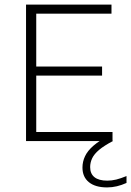

<svg xmlns="http://www.w3.org/2000/svg" viewBox="-20 -615 572 837"><path d="M93.5 0V-595H466V-555.5H138V-39.5H470.5V0ZM123.5 -285.5V-325H425V-285.5ZM447 202Q395.5 202 367.5 179.2Q339.5 156.5 339.5 115.5Q339.5 89.5 350.8 65.8Q362 42 387.8 19.8Q413.5 -2.5 456.5 -24.5L472 0Q434 20 412.2 38.2Q390.5 56.5 381.8 75Q373 93.5 373 113.5Q373 142.5 392 157.5Q411 172.5 447.5 172.5Q467 172.5 486.5 167.8Q506 163 531.5 152.5V182.5Q510.5 192 489.5 197Q468.5 202 447 202Z"/></svg>

Font: Encode Sans SC ExtraLight
Style: Regular
Weight: 250
Designer: Multiple Designers
Foundry: Impallari Type
Version: Version 3.002